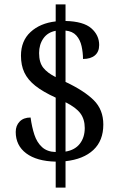

<svg xmlns="http://www.w3.org/2000/svg" viewBox="-20 -780 556 879"><path d="M235 -40Q148 -42 100 -78Q52 -114 52 -176Q52 -205 70 -223.5Q88 -242 120 -242Q126 -198 137.5 -163Q149 -128 172.5 -106.5Q196 -85 235 -84V-333Q176 -360 141.5 -387.5Q107 -415 91.5 -448Q76 -481 76 -525Q76 -593 120 -633.5Q164 -674 235 -682V-760H280V-684Q362 -682 398 -650.5Q434 -619 434 -574Q434 -543 414.5 -526.5Q395 -510 360 -510Q360 -539 353.5 -568.5Q347 -598 329.5 -617.5Q312 -637 280 -640V-405Q365 -365 409 -321.5Q453 -278 453 -210Q453 -136 407.5 -93.5Q362 -51 280 -42V79H235ZM235 -639Q198 -632 178.5 -604Q159 -576 159 -537Q159 -494 178 -470Q197 -446 235 -427ZM280 -86Q323 -93 345.5 -122Q368 -151 368 -194Q368 -234 348 -261Q328 -288 280 -312Z"/></svg>

Font: Noto Serif Khmer SemiCondensed
Style: Regular
Weight: 400
Width: 4
Designer: Danh Hong and the Monotype Design Team
Foundry: Monotype Imaging Inc.
Version: Version 2.004; ttfautohint (v1.8.4.7-5d5b)